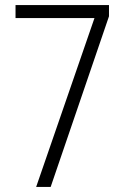

<svg xmlns="http://www.w3.org/2000/svg" viewBox="-20 -734 493 754"><path d="M351 -663H41V-714H408V-670L179 0H122Z"/></svg>

Font: Noto Sans Bengali Condensed Light
Style: Regular
Weight: 300
Width: 3
Designer: Jelle Bosma - Monotype Design Team
Foundry: Monotype Imaging Inc.
Version: Version 2.003